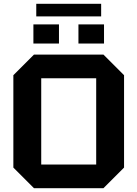

<svg xmlns="http://www.w3.org/2000/svg" viewBox="-20 -986 720 1006"><path d="M50 -108V-592L158 -700H522L630 -592V-108L522 0H158ZM196 -576V-124H484V-576ZM155 -758V-858H289V-758ZM391 -758V-858H525V-758ZM170 -900V-966H510V-900Z"/></svg>

Font: Tektur SemiBold
Style: Regular
Weight: 600
Designer: Adam Jagosz
Foundry: Adam Jagosz
Version: Version 1.005;gftools[0.9.30]